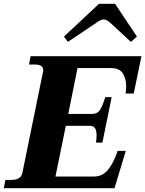

<svg xmlns="http://www.w3.org/2000/svg" viewBox="-48 -998 770 1018"><path d="M312 -776 291 -804 477 -978H562L678 -804L646 -776L538 -876Q517 -895 503 -895Q486 -895 461 -876ZM618 -502Q621 -529 621 -539Q621 -580 603.5 -608.5Q586 -637 540 -637H363L314 -394H440Q469 -394 483 -416.5Q497 -439 510 -483H544L495 -242H461Q464 -263 464 -282Q464 -305 456 -318Q448 -331 427 -331H301L246 -62H449Q496 -62 525 -98Q554 -134 576 -198H619L559 0H-28L-19 -44H11Q38 -44 52.5 -53.5Q67 -63 71 -83L180 -617Q181 -621 181 -627Q181 -656 135 -656H106L114 -700H702L661 -502Z"/></svg>

Font: Taviraj
Style: Bold Italic
Weight: 700
Italic angle: -12°
Designer: Katatrad Team
Foundry: CadsonDemak
Version: Version 1.001